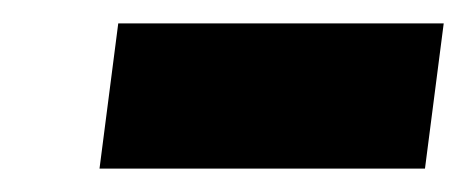

<svg xmlns="http://www.w3.org/2000/svg" viewBox="-20 -334 402 164"><path d="M343 -190 359 -314H81L65 -190Z"/></svg>

Font: Falling Sky
Style: ExBdObl
Weight: 400
Designer: Paul D. Hunt
Foundry: Adobe Systems Incorporated
Version: Version 1.02